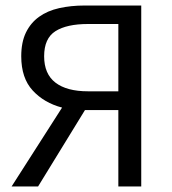

<svg xmlns="http://www.w3.org/2000/svg" viewBox="-20 -676 622 696"><path d="M409 0V-277H288L118 0H22L205 -286Q140 -303 98.5 -348Q57 -393 57 -472Q57 -523 74 -558Q91 -593 121.5 -615Q152 -637 194.5 -646.5Q237 -656 287 -656H492V0ZM299 -345H409V-589H299Q222 -589 181 -563Q140 -537 140 -472Q140 -408 181 -376.5Q222 -345 299 -345Z"/></svg>

Font: CV Source Sans
Style: Regular
Weight: 400
Designer: Paul D. Hunt
Foundry: Adobe Systems Incorporated
Version: Version 3.001